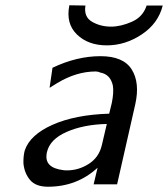

<svg xmlns="http://www.w3.org/2000/svg" viewBox="-20 -697 637 728"><path d="M243 -677 304 -676Q297 -633 329 -614.5Q361 -596 401 -596Q438 -596 480 -614.5Q522 -633 536 -676H597Q580 -608 517.5 -566.5Q455 -525 385 -525Q314 -525 271.5 -566.5Q229 -608 243 -677ZM72 -119Q72 -121 74 -127Q94 -186 179.5 -224Q265 -262 394 -266L404 -307Q412 -347 408 -372Q399 -415 360 -422Q352 -426 343 -426Q270 -426 197 -382L168 -364L179 -440Q271 -484 361 -484Q448 -484 479.5 -433.5Q511 -383 493 -302L424 2H335L350 -61Q272 11 162 11Q116 11 94.5 -14Q73 -39 69 -76Q68 -98 72 -119ZM158 -120Q157 -118 157 -114Q148 -61 219 -52Q224 -51 234 -51Q278 -51 316.5 -75.5Q355 -100 366 -146L385 -227Q297 -225 233 -197Q169 -169 158 -120Z"/></svg>

Font: Coval
Style: Book Italic
Weight: 350
Foundry: Context Ltd
Version: Version 001.000